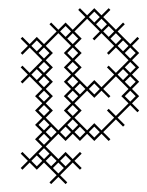

<svg xmlns="http://www.w3.org/2000/svg" viewBox="-20 -346 366 477"><path d="M71.4 75.7 89.3 57.9 120.7 89.3 102.9 107.1 107.1 111.4 125 93.6 142.9 111.4 147.1 107.1 129.3 89.3 160.7 57.9 178.6 75.7 182.9 71.4 165 53.6 182.9 35.7 178.6 31.4 160.7 49.3 142.9 31.4 125 49.3 93.6 17.9 125 -13.6 142.9 4.3 160.7 -13.6 178.6 4.3 196.4 -13.6 214.3 4.3 232.1 -13.6 250 4.3 254.3 0 236.4 -17.9 267.9 -49.3 285.7 -31.4 290 -35.7 272.1 -53.6 303.6 -85 321.4 -67.1 325.7 -71.4 307.9 -89.3 325.7 -107.1 307.9 -125 325.7 -142.9 307.9 -160.7 325.7 -178.6 307.9 -196.4 325.7 -214.3 307.9 -232.1 325.7 -250 321.4 -254.3 303.6 -236.4 272.1 -267.9 290 -285.7 285.7 -290 267.9 -272.1 236.4 -303.6 254.3 -321.4 250 -325.7 232.1 -307.9 214.3 -325.7 196.4 -307.9 178.6 -325.7 174.3 -321.4 192.1 -303.6 160.7 -272.1 142.9 -290 125 -272.1 107.1 -290 102.9 -285.7 120.7 -267.9 89.3 -236.4 71.4 -254.3 53.6 -236.4 35.7 -254.3 31.4 -250 49.3 -232.1 31.4 -214.3 35.7 -210 53.6 -227.9 85 -196.4 53.6 -165 35.7 -182.9 31.4 -178.6 49.3 -160.7 31.4 -142.9 35.7 -138.6 53.6 -156.4 85 -125 67.1 -107.1 85 -89.3 67.1 -71.4 85 -53.6 67.1 -35.7 85 -17.9 67.1 0 85 17.9 53.6 49.3 35.7 31.4 31.4 35.7 49.3 53.6 31.4 71.4 35.7 75.7 53.6 57.9ZM111.4 71.4 125 57.9 138.6 71.4 125 85ZM71.4 40 85 53.6 71.4 67.1 57.9 53.6ZM125 -22.1 93.6 -53.6 111.4 -71.4 93.6 -89.3 111.4 -107.1 93.6 -125 111.4 -142.9 93.6 -160.7 111.4 -178.6 93.6 -196.4 111.4 -214.3 93.6 -232.1 125 -263.6 156.4 -232.1 138.6 -214.3 156.4 -196.4 138.6 -178.6 156.4 -160.7 138.6 -142.9 156.4 -125 138.6 -107.1 156.4 -89.3 138.6 -71.4 156.4 -53.6ZM71.4 -174.3 85 -160.7 71.4 -147.1 57.9 -160.7ZM75.7 -214.3 89.3 -227.9 102.9 -214.3 89.3 -200.7ZM75.7 -142.9 89.3 -156.4 102.9 -142.9 89.3 -129.3ZM147.1 -250 160.7 -263.6 174.3 -250 160.7 -236.4ZM182.9 -250 165 -267.9 196.4 -299.3 227.9 -267.9 210 -250 214.3 -245.7 232.1 -263.6 263.6 -232.1 245.7 -214.3 250 -210 267.9 -227.9 299.3 -196.4 267.9 -165 250 -182.9 245.7 -178.6 263.6 -160.7 232.1 -129.3 214.3 -147.1 196.4 -129.3 165 -160.7 182.9 -178.6 165 -196.4 182.9 -214.3 165 -232.1ZM218.6 -285.7 232.1 -299.3 245.7 -285.7 232.1 -272.1ZM254.3 -250 267.9 -263.6 281.4 -250 267.9 -236.4ZM290 -214.3 303.6 -227.9 317.1 -214.3 303.6 -200.7ZM285.7 -174.3 299.3 -160.7 285.7 -147.1 272.1 -160.7ZM267.9 -156.4 299.3 -125 281.4 -107.1 299.3 -89.3 267.9 -57.9 250 -75.7 245.7 -71.4 263.6 -53.6 232.1 -22.1 214.3 -40 196.4 -22.1 165 -53.6 182.9 -71.4 165 -89.3 196.4 -120.7 214.3 -102.9 232.1 -120.7 250 -102.9 254.3 -107.1 236.4 -125ZM142.9 -31.4 156.4 -17.9 142.9 -4.3 129.3 -17.9ZM290 -142.9 303.6 -156.4 317.1 -142.9 303.6 -129.3ZM57.9 -232.1 71.4 -245.7 85 -232.1 71.4 -218.6ZM75.7 35.7 89.3 22.1 102.9 35.7 89.3 49.3ZM75.7 0 89.3 -13.6 102.9 0 89.3 13.6ZM75.7 -35.7 89.3 -49.3 102.9 -35.7 89.3 -22.1ZM75.7 -71.4 89.3 -85 102.9 -71.4 89.3 -57.9ZM75.7 -107.1 89.3 -120.7 102.9 -107.1 89.3 -93.6ZM75.7 -178.6 89.3 -192.1 102.9 -178.6 89.3 -165ZM93.6 53.6 107.1 40 120.7 53.6 107.1 67.1ZM93.6 -17.9 107.1 -31.4 120.7 -17.9 107.1 -4.3ZM129.3 53.6 142.9 40 156.4 53.6 142.9 67.1ZM129.3 -267.9 142.9 -281.4 156.4 -267.9 142.9 -254.3ZM147.1 -35.7 160.7 -49.3 174.3 -35.7 160.7 -22.1ZM147.1 -71.4 160.7 -85 174.3 -71.4 160.7 -57.9ZM147.1 -107.1 160.7 -120.7 174.3 -107.1 160.7 -93.6ZM147.1 -142.9 160.7 -156.4 174.3 -142.9 160.7 -129.3ZM147.1 -178.6 160.7 -192.1 174.3 -178.6 160.7 -165ZM147.1 -214.3 160.7 -227.9 174.3 -214.3 160.7 -200.7ZM165 -17.9 178.6 -31.4 192.1 -17.9 178.6 -4.3ZM165 -125 178.6 -138.6 192.1 -125 178.6 -111.4ZM200.7 -17.9 214.3 -31.4 227.9 -17.9 214.3 -4.3ZM200.7 -125 214.3 -138.6 227.9 -125 214.3 -111.4ZM200.7 -303.6 214.3 -317.1 227.9 -303.6 214.3 -290ZM236.4 -267.9 250 -281.4 263.6 -267.9 250 -254.3ZM272.1 -232.1 285.7 -245.7 299.3 -232.1 285.7 -218.6ZM290 -107.1 303.6 -120.7 317.1 -107.1 303.6 -93.6ZM290 -178.6 303.6 -192.1 317.1 -178.6 303.6 -165Z"/></svg>

Font: Gossip Low Cross Stitch
Style: Regular
Weight: 300
Width: 3
Designer: Deborah Khodanovich
Version: Version 1.001;Glyphs 3.3.1 (3343)